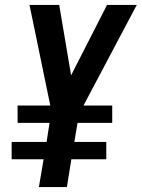

<svg xmlns="http://www.w3.org/2000/svg" viewBox="-20 -755 572 775"><path d="M137 0 156 -112H27V-182H168L180 -259H51V-329H183L119 -639L99 -735H219L267 -451L412 -735H532L317 -329H433V-259H293L280 -182H409V-112H268L250 0Z"/></svg>

Font: Iosevka SS04 Oblique
Style: Bold
Weight: 700
Italic angle: -9°
Monospace: yes
Designer: Belleve Invis
Foundry: Belleve Invis
Version: Version 19.0.0; ttfautohint (v1.8.4)